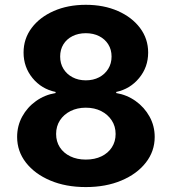

<svg xmlns="http://www.w3.org/2000/svg" viewBox="-20 -757 704 787"><path d="M331.8 9.8Q249.6 9.8 186.1 -17.1Q122.7 -43.9 86.4 -90.4Q50.2 -136.9 50.2 -195.7Q50.2 -241 71 -279.2Q91.8 -317.3 127.6 -342.8Q163.4 -368.3 207.8 -375.6V-380.1Q149.7 -392.3 113.1 -437.3Q76.6 -482.2 76.6 -541.6Q76.6 -598.1 109.6 -642.3Q142.6 -686.4 200.4 -711.9Q258.2 -737.3 331.8 -737.3Q405.4 -737.3 463.2 -711.9Q521.1 -686.4 554.2 -642.1Q587.3 -597.9 587.3 -541.6Q587.3 -481.9 550.3 -437.1Q513.4 -392.3 456.4 -380.1V-375.6Q500.2 -368.3 536 -342.8Q571.8 -317.3 592.9 -279.2Q614.1 -241 614.1 -195.7Q614.1 -136.9 577.7 -90.4Q541.4 -43.9 477.7 -17.1Q414 9.8 331.8 9.8ZM331.8 -102.9Q368.6 -102.9 395.9 -116.2Q423.3 -129.4 438.6 -153.2Q453.9 -177 453.9 -207.8Q453.9 -239.2 438 -263.4Q422.2 -287.7 394.7 -301.7Q367.2 -315.6 331.8 -315.6Q296.7 -315.6 269.1 -301.8Q241.5 -288 225.7 -263.7Q210 -239.5 210 -207.8Q210 -177 225.2 -153.3Q240.5 -129.7 268 -116.3Q295.5 -102.9 331.8 -102.9ZM331.8 -427.7Q362.4 -427.7 386.1 -440.1Q409.8 -452.5 423.5 -474.6Q437.3 -496.7 437.3 -525.2Q437.3 -553.8 423.7 -575.3Q410.2 -596.8 386.5 -608.8Q362.8 -620.9 331.8 -620.9Q300.8 -620.9 277 -608.8Q253.2 -596.8 239.9 -575.3Q226.6 -553.8 226.6 -525.2Q226.6 -496.7 240.1 -474.8Q253.6 -452.8 277.4 -440.3Q301.2 -427.7 331.8 -427.7Z"/></svg>

Font: Inter
Style: Regular
Weight: 400
Designer: Rasmus Andersson
Foundry: rsms
Version: Version 4.000;git-8c9346024